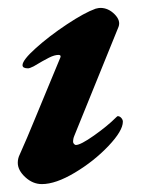

<svg xmlns="http://www.w3.org/2000/svg" viewBox="-20 -452 372 486"><path d="M25 -40Q25 -51 30 -61Q48 -101 69 -152.5Q90 -204 99 -225L133 -307Q135 -313 128 -313Q118 -313 104 -306Q90 -299 65 -284Q55 -279 51 -279Q37 -279 37 -287Q37 -300 71 -330.5Q105 -361 149.5 -390.5Q194 -420 222 -430Q230 -432 234 -432Q254 -432 270 -416Q286 -400 280 -384L168 -108Q165 -101 165 -93Q165 -90 167.5 -87.5Q170 -85 172 -85Q184 -85 218 -109Q252 -133 274 -155Q277 -158 278 -158Q283 -158 287 -153.5Q291 -149 291 -144Q291 -121 254.5 -82.5Q218 -44 169.5 -15Q121 14 86 14Q63 14 44 -3.5Q25 -21 25 -40Z"/></svg>

Font: EB Garamond
Style: Bold Italic
Weight: 700
Italic angle: -17.2°
Designer: Georg Duffner and Octavio Pardo
Foundry: Georg Duffner
Version: Version 1.000